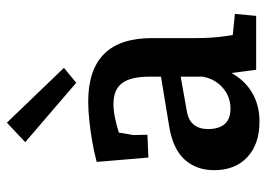

<svg xmlns="http://www.w3.org/2000/svg" viewBox="-132 -660 802 579"><g transform="rotate(-90 269.5 -371.0)"><path d="M191.5 10Q123.9 10 84.6 -26.7Q45.3 -63.5 45.3 -126.5Q45.3 -180.5 77.5 -215.9Q109.7 -251.4 178 -262.4L342.2 -289.5V-230.3L225.6 -209.5Q196.3 -205.1 182.8 -188.4Q169.3 -171.6 169.3 -145.6Q169.3 -112.1 184.6 -94.7Q200 -77.4 230.9 -77.4Q266.7 -77.4 293.5 -100.5Q320.3 -123.7 327.3 -161V-321.1Q327.3 -378.5 307.7 -404.4Q288.2 -430.4 244.6 -430.4Q225.5 -430.4 202.8 -425.7Q180.1 -421.1 159.7 -414.4Q139.4 -407.7 128.4 -402.3L167 -462.5L151.2 -370.3L152.2 -328L83.4 -325L70.2 -480.9Q100.2 -488.9 132.7 -494.5Q165.3 -500.2 196.2 -503.3Q227.2 -506.5 252.1 -506.5Q347.5 -506.5 395.5 -458.9Q443.6 -411.4 443.6 -313.7V-182.5Q443.6 -133.6 449.1 -95.7Q454.6 -57.7 458.6 -36.2L402.7 -75.7L516.6 -64.1L510.6 0H348.1L331.3 -127L355.6 -117.9Q345.4 -79.7 322.5 -50.5Q299.5 -21.4 266.5 -5.7Q233.4 10 191.5 10ZM308.9 -542.6 129.8 -696.5 188.6 -751.7 353.9 -579.7Z"/></g></svg>

Font: Andada Pro
Style: Regular
Weight: 400
Designer: Carolina Giovagnoli
Foundry: Huerta Tipografica
Version: Version 3.003